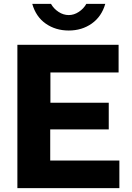

<svg xmlns="http://www.w3.org/2000/svg" viewBox="-20 -974 684 994"><path d="M70 -742H594V-599H241V-442H543V-304H240V-143H598V0H70ZM147 -954H244Q258 -929 283 -912.5Q308 -896 336 -896Q363 -896 388 -912.5Q413 -929 427 -954H525Q506 -888 455 -852Q404 -816 336 -816Q268 -816 217 -851.5Q166 -887 147 -954Z"/></svg>

Font: Morrison
Style: Bold
Weight: 700
Designer: Pablo Impallari, Rodrigo Fuenzalida (Modified by Dan O. Williams)
Version: Version 0.03;June 6, 2019;FontCreator 11.5.0.2425 64-bit; tt